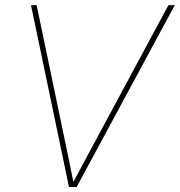

<svg xmlns="http://www.w3.org/2000/svg" viewBox="-20 -748 719 768"><path d="M255.9 0 104 -727.5H126.5L244.1 -164.1Q252.4 -125 260.3 -85.9Q268.1 -46.9 275.9 -7.8H267.1Q287.6 -46.9 308.6 -85.9Q329.6 -125 350.6 -164.1L653.8 -727.5H679.2L286.6 0Z"/></svg>

Font: Inter 17pt Thin
Style: Italic
Weight: 250
Italic angle: -9.3988°
Version: Version 4.001;git-66647c0bb